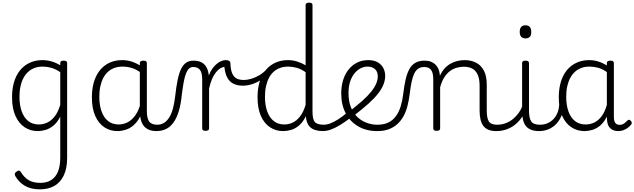

<svg xmlns="http://www.w3.org/2000/svg" viewBox="-20 -973 4791 1450"><path d="M281 457Q212 457 166.5 429.5Q121 402 95 356Q90 346 92 338Q94 330 106 322Q118 314 125.5 316Q133 318 138 327Q163 368 197 388Q231 408 286 408Q332 408 365.5 387.5Q399 367 417 325Q435 283 435 216V-92Q412 -47 382.5 -23.5Q353 0 322.5 8.5Q292 17 265 17Q210 17 166 -12Q122 -41 96.5 -98Q71 -155 71 -238Q71 -288 80.5 -331Q90 -374 109 -408.5Q128 -443 156 -467.5Q184 -492 220.5 -505.5Q257 -519 301 -519Q335 -519 368.5 -509.5Q402 -500 435 -480V-496Q435 -506 441 -510.5Q447 -515 461 -515Q475 -515 481 -510.5Q487 -506 487 -496V219Q487 298 462 351Q437 404 391 430.5Q345 457 281 457ZM274 -33Q306 -33 336.5 -47Q367 -61 392.5 -93Q418 -125 435 -181V-428Q400 -452 367 -461Q334 -470 302 -470Q270 -470 243 -460.5Q216 -451 194.5 -432Q173 -413 158 -385.5Q143 -358 135 -322Q127 -286 127 -242Q127 -180 143.5 -133Q160 -86 192.5 -59.5Q225 -33 274 -33Z M867 17Q812 17 768 -12Q724 -41 699 -98Q674 -155 674 -238Q674 -288 683.5 -331Q693 -374 712 -408.5Q731 -443 758.5 -467.5Q786 -492 822.5 -505.5Q859 -519 904 -519Q942 -519 978.5 -506.5Q1015 -494 1051 -470V-419Q1011 -449 976 -459.5Q941 -470 905 -470Q873 -470 845.5 -460.5Q818 -451 796.5 -432Q775 -413 760.5 -385.5Q746 -358 738 -322Q730 -286 730 -242Q730 -180 746.5 -133Q763 -86 795.5 -59.5Q828 -33 877 -33Q911 -33 943 -49Q975 -65 1001.5 -101.5Q1028 -138 1045 -202L1063 -159Q1042 -85 1008.5 -47Q975 -9 937.5 4Q900 17 867 17ZM1163 17Q1129 17 1105 7Q1081 -3 1066 -22Q1051 -41 1043.5 -69Q1036 -97 1036 -132V-495Q1036 -506 1043 -510.5Q1050 -515 1064 -515Q1077 -515 1083 -510.5Q1089 -506 1089 -496V-133Q1089 -81 1106 -56Q1123 -31 1169 -31Q1176 -31 1180 -23.5Q1184 -16 1183.5 -7Q1183 2 1178.5 9.5Q1174 17 1163 17Z M1160 17Q1151 17 1146.5 9.5Q1142 2 1142.5 -7Q1143 -16 1149 -23.5Q1155 -31 1166 -31Q1197 -31 1219.5 -45.5Q1242 -60 1259 -87.5Q1276 -115 1286.5 -155Q1297 -195 1303 -247Q1311 -318 1321.5 -369Q1332 -420 1347.5 -452Q1363 -484 1385.5 -499.5Q1408 -515 1441 -515Q1450 -515 1454.5 -508Q1459 -501 1458.5 -491.5Q1458 -482 1453 -474.5Q1448 -467 1439 -467Q1421 -467 1408 -455.5Q1395 -444 1385 -419Q1375 -394 1367.5 -354Q1360 -314 1353 -257Q1346 -186 1330.5 -134.5Q1315 -83 1291 -49Q1267 -15 1234.5 1Q1202 17 1160 17Z M1532 15Q1519 15 1513 10.5Q1507 6 1507 -4V-374Q1507 -424 1490 -445.5Q1473 -467 1439 -467Q1429 -467 1424.5 -474.5Q1420 -482 1420 -491.5Q1420 -501 1425.5 -508Q1431 -515 1441 -515Q1465 -515 1484 -509.5Q1503 -504 1518 -491.5Q1533 -479 1542.5 -459.5Q1552 -440 1556 -412L1557 -403Q1569 -435 1585 -456.5Q1601 -478 1618.5 -492Q1636 -506 1653 -512.5Q1670 -519 1684 -519Q1694 -519 1699.5 -511.5Q1705 -504 1705 -494Q1705 -484 1699.5 -476.5Q1694 -469 1684 -469Q1666 -469 1647.5 -459Q1629 -449 1612 -428.5Q1595 -408 1581.5 -377Q1568 -346 1559 -304V-4Q1559 6 1552.5 10.5Q1546 15 1532 15Z M1814 -326Q1771 -326 1740.5 -342Q1710 -358 1693.5 -392.5Q1677 -427 1673 -484L1684 -519Q1702 -519 1711 -513Q1720 -507 1720 -494Q1722 -445 1734 -418Q1746 -391 1767.5 -380Q1789 -369 1821 -369Q1846 -369 1876 -377.5Q1906 -386 1936.5 -403.5Q1967 -421 1993 -449Q2002 -458 2010.5 -456Q2019 -454 2022 -445.5Q2025 -437 2016 -426Q1994 -399 1961 -376Q1928 -353 1890 -339.5Q1852 -326 1814 -326Z M2118 17Q2063 17 2019 -12Q1975 -41 1950 -98Q1925 -155 1925 -238Q1925 -288 1934.5 -331Q1944 -374 1963 -408.5Q1982 -443 2010 -467.5Q2038 -492 2074.5 -505.5Q2111 -519 2156 -519Q2189 -519 2222 -509Q2255 -499 2288 -480V-934Q2288 -944 2294.5 -948.5Q2301 -953 2315 -953Q2328 -953 2334 -948.5Q2340 -944 2340 -934V-129Q2340 -73 2357.5 -52Q2375 -31 2426 -31Q2435 -31 2439 -23.5Q2443 -16 2442.5 -7Q2442 2 2436.5 9.5Q2431 17 2420 17Q2388 17 2364 10Q2340 3 2324.5 -11Q2309 -25 2300.5 -45.5Q2292 -66 2290 -92V-96Q2268 -50 2238 -25Q2208 0 2177 8.5Q2146 17 2118 17ZM2128 -33Q2160 -33 2190 -47Q2220 -61 2245.5 -93Q2271 -125 2288 -181V-428Q2253 -452 2220.5 -461Q2188 -470 2156 -470Q2124 -470 2096.5 -460.5Q2069 -451 2047.5 -432Q2026 -413 2011.5 -385.5Q1997 -358 1989 -322Q1981 -286 1981 -242Q1981 -180 1997.5 -133Q2014 -86 2046.5 -59.5Q2079 -33 2128 -33Z M2417 17Q2406 17 2400.5 9.5Q2395 2 2395.5 -7Q2396 -16 2403 -23.5Q2410 -31 2423 -31Q2448 -31 2474.5 -41Q2501 -51 2532.5 -71Q2564 -91 2603 -123Q2611 -129 2618.5 -126Q2626 -123 2631 -116Q2636 -109 2636.5 -100Q2637 -91 2629 -85Q2586 -52 2548.5 -29Q2511 -6 2478.5 5.5Q2446 17 2417 17Z M2617 -130Q2675 -175 2716.5 -212Q2758 -249 2783.5 -281Q2809 -313 2821 -341.5Q2833 -370 2833 -396Q2833 -432 2812 -451Q2791 -470 2755 -470Q2729 -470 2704 -457.5Q2679 -445 2658 -420Q2637 -395 2624.5 -357.5Q2612 -320 2612 -270Q2612 -205 2631.5 -159.5Q2651 -114 2683 -85.5Q2715 -57 2753.5 -44Q2792 -31 2829 -31Q2841 -31 2846.5 -23.5Q2852 -16 2852 -7Q2852 2 2846.5 9.5Q2841 17 2829 17Q2747 17 2685.5 -18.5Q2624 -54 2590.5 -118Q2557 -182 2557 -268Q2557 -323 2571.5 -369Q2586 -415 2613 -448.5Q2640 -482 2677.5 -500.5Q2715 -519 2761 -519Q2805 -519 2833.5 -502Q2862 -485 2875.5 -458Q2889 -431 2889 -400Q2889 -368 2876 -335Q2863 -302 2835.5 -266.5Q2808 -231 2763.5 -191Q2719 -151 2657 -103Z M2829 17Q2817 17 2810.5 9.5Q2804 2 2804 -7Q2804 -16 2810.5 -23.5Q2817 -31 2829 -31Q2879 -31 2913.5 -48Q2948 -65 2970.5 -96.5Q2993 -128 3006 -170Q3019 -212 3025 -262Q3032 -322 3042.5 -369Q3053 -416 3070 -448.5Q3087 -481 3115.5 -498Q3144 -515 3186 -515Q3195 -515 3199.5 -508Q3204 -501 3203.5 -491.5Q3203 -482 3198 -474.5Q3193 -467 3184 -467Q3157 -467 3138.5 -454.5Q3120 -442 3108 -416.5Q3096 -391 3088 -352.5Q3080 -314 3074 -262Q3068 -216 3057.5 -174Q3047 -132 3028.5 -97.5Q3010 -63 2982.5 -37.5Q2955 -12 2917.5 2.5Q2880 17 2829 17Z M3729 17Q3692 17 3667.5 6.5Q3643 -4 3629 -24Q3615 -44 3608.5 -72.5Q3602 -101 3602 -137V-326Q3602 -371 3590 -403Q3578 -435 3551.5 -452Q3525 -469 3482 -469Q3455 -469 3427.5 -461Q3400 -453 3376.5 -435Q3353 -417 3334.5 -387.5Q3316 -358 3304 -314V-4Q3304 6 3297.5 10.5Q3291 15 3277 15Q3264 15 3258 10.5Q3252 6 3252 -4V-374Q3252 -424 3235 -445.5Q3218 -467 3184 -467Q3173 -467 3167.5 -474.5Q3162 -482 3162.5 -491.5Q3163 -501 3169 -508Q3175 -515 3186 -515Q3214 -515 3234.5 -507Q3255 -499 3269.5 -484.5Q3284 -470 3292 -450Q3300 -430 3302 -405V-401Q3318 -435 3339 -457.5Q3360 -480 3385 -493.5Q3410 -507 3436.5 -513Q3463 -519 3489 -519Q3537 -519 3574.5 -500Q3612 -481 3634 -440.5Q3656 -400 3656 -334V-137Q3656 -82 3671.5 -56.5Q3687 -31 3735 -31Q3744 -31 3749 -23.5Q3754 -16 3753.5 -7Q3753 2 3747 9.5Q3741 17 3729 17Z M3726 17Q3715 17 3709.5 9.5Q3704 2 3704.5 -7Q3705 -16 3712 -23.5Q3719 -31 3732 -31Q3769 -31 3800 -43Q3831 -55 3855 -75Q3879 -95 3897 -120Q3915 -145 3925 -172Q3929 -183 3938 -182.5Q3947 -182 3953 -174.5Q3959 -167 3956 -157Q3945 -124 3925 -93Q3905 -62 3876.5 -37Q3848 -12 3810 2.5Q3772 17 3726 17Z M4053 17Q4015 17 3989.5 6.5Q3964 -4 3949.5 -24Q3935 -44 3929 -72.5Q3923 -101 3923 -137V-496Q3923 -506 3929 -510.5Q3935 -515 3948 -515Q3962 -515 3968.5 -510.5Q3975 -506 3975 -496V-137Q3975 -82 3991.5 -56.5Q4008 -31 4059 -31Q4068 -31 4072.5 -23.5Q4077 -16 4076.5 -7Q4076 2 4070.5 9.5Q4065 17 4053 17ZM3949 -683Q3927 -683 3916 -695.5Q3905 -708 3905 -732Q3905 -757 3916 -769.5Q3927 -782 3949 -782Q3970 -782 3981 -769.5Q3992 -757 3992 -732Q3993 -707 3981.5 -695Q3970 -683 3949 -683Z M4051 17Q4040 17 4034.5 9.5Q4029 2 4029.5 -7Q4030 -16 4037 -23.5Q4044 -31 4057 -31Q4090 -31 4116.5 -43Q4143 -55 4162 -76Q4181 -97 4191.5 -125Q4202 -153 4203 -186Q4204 -198 4213 -201.5Q4222 -205 4230.5 -201.5Q4239 -198 4238 -186Q4237 -142 4222.5 -104.5Q4208 -67 4183.5 -40Q4159 -13 4125 2Q4091 17 4051 17Z M4394 17Q4339 17 4295 -12Q4251 -41 4225.5 -98Q4200 -155 4200 -238Q4200 -288 4209.5 -331Q4219 -374 4238 -408.5Q4257 -443 4285 -467.5Q4313 -492 4349.5 -505.5Q4386 -519 4430 -519Q4464 -519 4497 -509Q4530 -499 4563 -479V-495Q4563 -506 4569.5 -510.5Q4576 -515 4590 -515Q4604 -515 4610 -510.5Q4616 -506 4616 -496V-91Q4616 -70 4620.5 -56.5Q4625 -43 4635 -36.5Q4645 -30 4660 -30Q4670 -30 4679.5 -33.5Q4689 -37 4698.5 -44.5Q4708 -52 4719 -63Q4724 -69 4730.5 -68.5Q4737 -68 4743 -61Q4750 -55 4751 -48Q4752 -41 4748 -34Q4737 -19 4721 -7.5Q4705 4 4687 10.5Q4669 17 4651 17Q4630 17 4614.5 11.5Q4599 6 4587.5 -5.5Q4576 -17 4570.5 -33.5Q4565 -50 4564 -72Q4564 -76 4563.5 -81.5Q4563 -87 4563 -92Q4540 -47 4511 -23.5Q4482 0 4451.5 8.5Q4421 17 4394 17ZM4256 -242Q4256 -180 4272.5 -133Q4289 -86 4321.5 -59.5Q4354 -33 4403 -33Q4435 -33 4465.5 -46.5Q4496 -60 4521.5 -92.5Q4547 -125 4563 -181V-429Q4528 -453 4496 -461.5Q4464 -470 4431 -470Q4399 -470 4372 -460.5Q4345 -451 4323.5 -432Q4302 -413 4287 -385.5Q4272 -358 4264 -322Q4256 -286 4256 -242Z"/></svg>

Font: Playwrite US Modern ExtraLight
Style: Regular
Weight: 250
Designer: Veronika Burian, José Scaglione
Foundry: TypeTogether
Version: Version 1.003